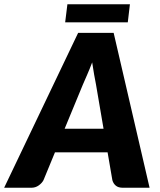

<svg xmlns="http://www.w3.org/2000/svg" viewBox="-66 -883 754 903"><path d="M421 -277.5 385.5 -485.5Q381.5 -505 376.8 -531.8Q372 -558.5 367.5 -589.5Q355.5 -558 343.8 -531.2Q332 -504.5 323.5 -484.5L238 -277.5ZM637.5 0H511.5Q490.5 0 478.8 -9.8Q467 -19.5 462.5 -35.5L440 -166.5H192.5L138.5 -35.5Q131.5 -22 116.2 -11Q101 0 81.5 0H-46.5L301.5 -728.5H468.5ZM251 -863H545L535 -778H240.5Z"/></svg>

Font: Lato ExtraBold
Style: Italic
Weight: 800
Italic angle: -7°
Designer: Lukasz Dziedzic with Adam Twardoch and Botio Nikoltchev
Foundry: tyPoland Lukasz Dziedzic
Version: Version 2.015; 2015-08-06; http://www.latofonts.com/